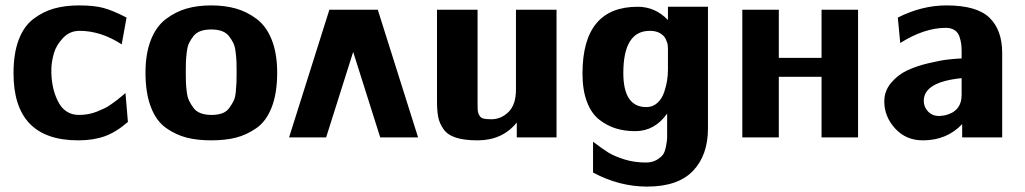

<svg xmlns="http://www.w3.org/2000/svg" viewBox="-20 -508 3791 710"><path d="M30 -237Q30 -310 49 -360.5Q68 -411 103.5 -438Q139 -465 180 -476.5Q221 -488 273 -488Q328 -488 363 -478.5Q398 -469 448 -443L430 -344Q353 -394 274 -394Q238 -394 213 -367.5Q188 -341 179.5 -311.5Q171 -282 170 -256Q168 -187 193.5 -135Q219 -83 272 -83Q290 -83 306.5 -86Q323 -89 339 -95.5Q355 -102 366.5 -107.5Q378 -113 392 -123Q406 -133 412 -137.5Q418 -142 430.5 -152.5Q443 -163 444 -164L453 -57Q409 -19 367 -4Q325 11 269 11Q30 11 30 -237Z M518 -239Q518 -310 538 -360.5Q558 -411 594 -438Q630 -465 670.5 -476.5Q711 -488 761 -488Q811 -488 852 -476.5Q893 -465 929 -438Q965 -411 985 -360.5Q1005 -310 1005 -239Q1005 -164 985 -112Q965 -60 928.5 -34.5Q892 -9 852.5 1Q813 11 761 11Q710 11 670.5 1Q631 -9 594.5 -34.5Q558 -60 538 -112Q518 -164 518 -239ZM667 -241Q667 -218 667.5 -204.5Q668 -191 670.5 -169.5Q673 -148 679.5 -135Q686 -122 695.5 -109Q705 -96 722 -89.5Q739 -83 762 -83Q785 -83 801.5 -89Q818 -95 828 -109Q838 -123 844 -135Q850 -147 852 -169.5Q854 -192 854.5 -204Q855 -216 855 -241Q855 -266 854.5 -279Q854 -292 851.5 -314Q849 -336 843 -348.5Q837 -361 827 -374Q817 -387 800.5 -393Q784 -399 761 -399Q738 -399 721.5 -393Q705 -387 695 -374Q685 -361 679 -348.5Q673 -336 670.5 -314Q668 -292 667.5 -279Q667 -266 667 -241Z M1526 0H1386L1286 -316L1186 0H1049L1198 -472H1377Z M1596 -134V-472H1746V-125Q1746 -105 1747 -97Q1748 -89 1753 -80.5Q1758 -72 1768 -69.5Q1778 -67 1797 -67Q1833 -67 1860.5 -94Q1888 -121 1888 -177V-472H2038V0H1891V-55Q1838 11 1746 11Q1697 11 1666 1Q1635 -9 1620 -30.5Q1605 -52 1600.5 -75Q1596 -98 1596 -134Z M2134 -236Q2134 -483 2338 -483Q2403 -483 2450 -434V-483H2598V-33Q2598 66 2542.5 124Q2487 182 2373 182Q2270 182 2173 130V16Q2207 42 2229.5 56Q2252 70 2289 81.5Q2326 93 2368 93Q2392 93 2408 83.5Q2424 74 2431.5 64Q2439 54 2443 32Q2447 10 2447 3Q2447 -4 2447 -26V-88Q2401 -23 2329 -23Q2290 -23 2257.5 -33Q2225 -43 2196 -65.5Q2167 -88 2150.5 -131.5Q2134 -175 2134 -236ZM2285 -238Q2285 -112 2370 -112Q2394 -112 2411 -127.5Q2428 -143 2436 -167Q2444 -191 2447 -211Q2450 -231 2450 -249V-310V-316Q2450 -322 2450 -326Q2450 -330 2449.5 -337.5Q2449 -345 2447 -350.5Q2445 -356 2442 -363Q2439 -370 2434 -375Q2429 -380 2422 -384.5Q2415 -389 2405 -391.5Q2395 -394 2383 -394Q2285 -394 2285 -238Z M2725 0V-472H2860V-294H3018V-472H3153V0H3018V-224H2860V0Z M3250 -133Q3250 -172 3275.5 -202Q3301 -232 3335.5 -248Q3370 -264 3414.5 -274.5Q3459 -285 3486.5 -288Q3514 -291 3536 -292V-317Q3536 -334 3534.5 -345.5Q3533 -357 3528 -372.5Q3523 -388 3510 -396.5Q3497 -405 3477 -405Q3398 -405 3309 -349L3300 -443Q3389 -488 3480 -488Q3592 -488 3639 -442.5Q3686 -397 3686 -312V0H3538V-49Q3481 11 3393 11Q3330 11 3290 -33Q3250 -77 3250 -133ZM3396 -135Q3396 -112 3412 -95.5Q3428 -79 3453 -79Q3458 -79 3472 -81Q3536 -95 3536 -157V-219Q3396 -205 3396 -135Z"/></svg>

Font: Coval
Style: Black
Weight: 1000
Foundry: Context Ltd
Version: Version 001.000